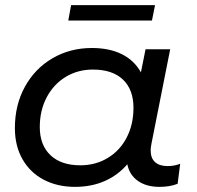

<svg xmlns="http://www.w3.org/2000/svg" viewBox="-20 -722 766 748"><path d="M682 -84 672 -6Q642 6 601 6Q550 6 517 -17.5Q484 -41 476 -82Q439 -39 387.5 -16.5Q336 6 272 6Q204 6 151 -21.5Q98 -49 68 -101Q38 -153 38 -223Q38 -313 77 -384Q116 -455 184.5 -495Q253 -535 338 -535Q406 -535 454.5 -511Q503 -487 529 -440L547 -530H643L570 -162Q567 -147 567 -136Q567 -106 584 -90.5Q601 -75 633 -75Q660 -75 682 -84ZM500 -302Q500 -373 459 -412Q418 -451 342 -451Q283 -451 236 -422.5Q189 -394 162 -343Q135 -292 135 -227Q135 -157 176.5 -117.5Q218 -78 293 -78Q352 -78 399.5 -106.5Q447 -135 473.5 -186Q500 -237 500 -302ZM257 -702H584L572 -642H246Z"/></svg>

Font: Montserrat Alternates Medium
Style: Italic
Weight: 500
Italic angle: -11.3°
Designer: Julieta Ulanovsky
Foundry: Julieta Ulanovsky
Version: Version 7.200